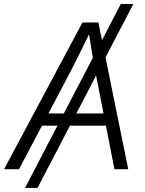

<svg xmlns="http://www.w3.org/2000/svg" viewBox="-46 -839 717 952"><path d="M615.2 -819.3 140.1 92.8H78.1L553.2 -819.3ZM-25.9 0 362.8 -727.5H441.9L589.8 0H521.5L427.7 -478Q420.4 -517.6 411.4 -569.8Q402.3 -622.1 391.1 -696.3H408.7Q373.5 -623.5 347.7 -571.3Q321.8 -519 300.3 -478L48.3 0ZM136.2 -215.8 146.5 -276.4H509.3L499 -215.8Z"/></svg>

Font: Inter 24pt Light
Style: Italic
Weight: 300
Italic angle: -9.3988°
Designer: Rasmus Andersson
Foundry: rsms
Version: Version 4.001;git-66647c0bb